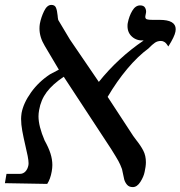

<svg xmlns="http://www.w3.org/2000/svg" viewBox="-62 -747 736 783"><path d="M435.5 -57.5Q429 -75.5 420.8 -90.5Q412.5 -105.5 391.5 -139L198 -434Q152.5 -403.5 128.5 -371.5Q104.5 -339.5 97.5 -298Q95 -284.5 95 -272.5Q95 -232.5 120 -174Q136 -145.5 143.8 -121.2Q151.5 -97 151.5 -74Q151.5 -62 149 -48Q143.5 -16.5 130.5 3L-42 0L-35.5 -38H19.5Q32.5 -38 41.8 -47.8Q51 -57.5 54 -74Q54.5 -76 54.5 -81.5Q54.5 -92 50.8 -111.2Q47 -130.5 42 -151Q33.5 -187.5 28.8 -213.5Q24 -239.5 24 -262.5Q24 -271 26 -286Q33.5 -326.5 64.5 -370Q95.5 -413.5 142 -444L178 -463L120.5 -560Q99 -595.5 99 -630.5Q99 -640.5 100.5 -650Q105.5 -676.5 117.8 -701.8Q130 -727 147.5 -727Q161.5 -727 166.2 -715.8Q171 -704.5 173 -683.5Q173.5 -674.5 175.5 -665.5L223 -586L341 -413Q419.5 -511 524 -582Q495.5 -580.5 476.8 -597Q458 -613.5 458 -640.5Q458 -648.5 459 -653Q464.5 -681.5 477.5 -703.2Q490.5 -725 509.5 -725Q524.5 -725 529.8 -715.2Q535 -705.5 533.5 -695.5L531 -682.5L530.5 -678.5Q530.5 -670.5 537.2 -668.2Q544 -666 560 -666H589Q654.5 -666 654.5 -628Q654.5 -625 653.5 -618Q650 -598 624.5 -557.5Q616.5 -570.5 609.5 -575.2Q602.5 -580 594.5 -580Q580.5 -580 570 -573Q559.5 -566 543 -549Q500.5 -518 457.2 -466.5Q414 -415 377 -352L481 -193Q482.5 -191 493.5 -176Q512 -153 522.5 -132.5Q533 -112 533 -85.5Q533 -76.5 531.5 -66Q531.5 -65.5 527.8 -46Q524 -26.5 510.5 -5.2Q497 16 479.5 16Q464 16 455.8 6Q447.5 -4 444.5 -15.5Q441.5 -27 435.5 -57.5Z"/></svg>

Font: JuliaMono MediumItalic
Style: Regular
Weight: 500
Italic angle: -9°
Monospace: yes
Designer: cormullion
Foundry: corm
Version: Version 0.049; ttfautohint (v1.8.4)